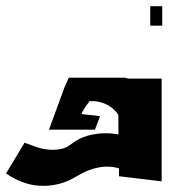

<svg xmlns="http://www.w3.org/2000/svg" viewBox="-500 -564 548 624"><path d="M-276.4 -311.5H-92.8V-310.5L-81.1 -308.6H25.4V25.4L-113.3 8.8V-16.6Q-130.9 -22.5 -153.3 -22.5Q-172.9 -22.5 -196.8 -15.6Q-220.7 -8.8 -249 7.8Q-277.3 25.4 -304.7 32.7Q-332 40 -357.4 40Q-391.6 40 -418.5 30.8Q-445.3 21.5 -460.9 11.7H-461.9Q-468.8 6.8 -472.7 4.4Q-476.6 2 -478.5 1L-480.5 0L-419.9 -100.6L-418.9 -99.6Q-408.2 -95.7 -382.3 -86.4Q-356.4 -77.1 -327.1 -77.1Q-312.5 -77.1 -298.3 -80.6Q-284.2 -84 -272.5 -92.8Q-244.1 -115.2 -214.8 -123Q-185.5 -130.9 -158.2 -130.9Q-146.5 -130.9 -135.7 -129.9Q-125 -128.9 -115.2 -127V-190.4Q-124 -204.1 -135.3 -212.9Q-146.5 -221.7 -158.2 -226.6Q-169.9 -231.4 -180.7 -233.4Q-191.4 -235.4 -198.2 -235.4H-209L-212.9 -229.5Q-219.7 -221.7 -227.1 -209.5Q-234.4 -197.3 -234.4 -195.3L-236.3 -193.4L-174.8 -186.5L-191.4 -142.6H-340.8L-290 -281.2ZM27.3 -480.5H-11.7V-543.9H27.3Z"/></svg>

Font: Shorif Bongobondhu ANSI V2
Style: Regular
Weight: 400
Designer: Shorif Uddin Shishir, Shorif art & Design, e-mail : shorifart@gmail.com, facebook : Shorif2001
Foundry: Lipighor Font Foundry
Version: Designed By Shorif Uddin Shishir | Build By Niladri Shekhar 